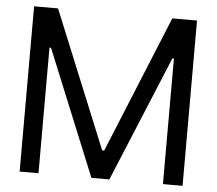

<svg xmlns="http://www.w3.org/2000/svg" viewBox="-52 -785 950 842"><g transform="rotate(5 423.0 -364.0)"><path d="M64.5 -727.5H169.9L417 -124H425.8L672.9 -727.5H781.7V0H695.3V-552.7H688.5L459.5 0H380.4L154.3 -552.7H147.5V0H64.5Z"/></g></svg>

Font: Inter Tight
Style: Regular
Weight: 400
Designer: Rasmus Andersson
Foundry: rsms
Version: Version 3.002